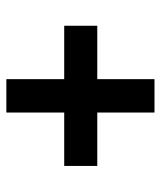

<svg xmlns="http://www.w3.org/2000/svg" viewBox="29 -626 506 604"><g transform="rotate(-90 282.0 -324.0)"><path d="M230 -271H62V-375H230V-557H335V-375H503V-271H335V-91H230Z"/></g></svg>

Font: Noto Sans Bengali SemiCondensed
Style: Bold
Weight: 700
Width: 4
Designer: Jelle Bosma - Monotype Design Team
Foundry: Monotype Imaging Inc.
Version: Version 2.003